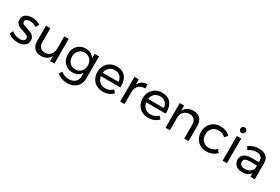

<svg xmlns="http://www.w3.org/2000/svg" viewBox="99 -2050 5183 3557"><g transform="rotate(30 2690.5 -271.5)"><path d="M232 -456Q190 -456 164.5 -440.5Q139 -425 139 -393Q139 -361 167.5 -344.5Q196 -328 254 -311Q309 -295 344 -279Q379 -263 403.5 -232Q428 -201 428 -150Q428 -75 371.5 -36Q315 3 231 3Q172 3 116.5 -16Q61 -35 23 -70L58 -138Q91 -108 139.5 -90Q188 -72 234 -72Q280 -72 308 -89Q336 -106 336 -141Q336 -177 306.5 -195Q277 -213 217 -231Q164 -246 130.5 -261.5Q97 -277 73.5 -307Q50 -337 50 -385Q50 -459 104 -496Q158 -533 239 -533Q287 -533 333.5 -519.5Q380 -506 414 -483L380 -412Q347 -432 307.5 -444Q268 -456 232 -456Z M1019 -529V0H925V-112Q873 1 729 3Q637 3 585 -51.5Q533 -106 533 -202V-529H627V-227Q627 -160 663.5 -122.5Q700 -85 764 -85Q838 -86 881.5 -137.5Q925 -189 925 -269V-529Z M1668 -529V-54Q1668 22 1634.5 79Q1601 136 1540 166.5Q1479 197 1398 197Q1281 197 1180 123L1221 55Q1260 87 1302 102.5Q1344 118 1394 118Q1476 118 1525 72Q1574 26 1574 -51V-125Q1546 -77 1498 -50.5Q1450 -24 1388 -24Q1317 -24 1262.5 -56.5Q1208 -89 1178 -147Q1148 -205 1148 -280Q1148 -354 1178 -411Q1208 -468 1262.5 -500Q1317 -532 1388 -532Q1451 -532 1498.5 -506Q1546 -480 1574 -432V-529ZM1574 -277Q1574 -329 1552.5 -369.5Q1531 -410 1493 -433Q1455 -456 1406 -456Q1357 -456 1318.5 -433Q1280 -410 1258 -369.5Q1236 -329 1236 -277Q1237 -199 1284 -149Q1331 -99 1406 -99Q1455 -99 1493 -122Q1531 -145 1552.5 -185.5Q1574 -226 1574 -277Z M2299 -258Q2299 -238 2298 -228H1880Q1891 -157 1939.5 -115Q1988 -73 2059 -73Q2106 -73 2146.5 -90Q2187 -107 2217 -138L2268 -85Q2229 -43 2174 -20Q2119 3 2052 3Q1974 3 1913.5 -30.5Q1853 -64 1819.5 -125Q1786 -186 1786 -264Q1786 -342 1819.5 -402.5Q1853 -463 1913 -497.5Q1973 -532 2050 -532Q2173 -532 2236 -459.5Q2299 -387 2299 -258ZM2215 -300Q2211 -372 2167 -413.5Q2123 -455 2051 -455Q1981 -455 1934.5 -413Q1888 -371 1879 -300Z M2707 -532V-442Q2626 -445 2576 -400Q2526 -355 2519 -279V0H2426V-529H2519V-415Q2545 -472 2593 -501.5Q2641 -531 2707 -532Z M3269 -258Q3269 -238 3268 -228H2850Q2861 -157 2909.5 -115Q2958 -73 3029 -73Q3076 -73 3116.5 -90Q3157 -107 3187 -138L3238 -85Q3199 -43 3144 -20Q3089 3 3022 3Q2944 3 2883.5 -30.5Q2823 -64 2789.5 -125Q2756 -186 2756 -264Q2756 -342 2789.5 -402.5Q2823 -463 2883 -497.5Q2943 -532 3020 -532Q3143 -532 3206 -459.5Q3269 -387 3269 -258ZM3185 -300Q3181 -372 3137 -413.5Q3093 -455 3021 -455Q2951 -455 2904.5 -413Q2858 -371 2849 -300Z M3889 -327V0H3796V-302Q3796 -369 3758.5 -406.5Q3721 -444 3655 -444Q3584 -443 3539.5 -398.5Q3495 -354 3489 -283V0H3396V-529H3489V-417Q3542 -530 3690 -532Q3783 -532 3836 -477.5Q3889 -423 3889 -327Z M4275 -449Q4223 -449 4182.5 -426Q4142 -403 4119 -361Q4096 -319 4096 -264Q4096 -209 4118.5 -167Q4141 -125 4180.5 -101.5Q4220 -78 4271 -78Q4322 -78 4363 -95Q4404 -112 4431 -144L4484 -90Q4448 -45 4392.5 -21Q4337 3 4267 3Q4190 3 4130 -31Q4070 -65 4036.5 -125.5Q4003 -186 4003 -264Q4003 -342 4036.5 -403Q4070 -464 4130 -498Q4190 -532 4267 -532Q4334 -532 4387.5 -511.5Q4441 -491 4477 -452L4426 -388Q4363 -449 4275 -449Z M4617 -529H4710V0H4617ZM4721 -680Q4721 -654 4704.5 -637Q4688 -620 4663 -620Q4638 -620 4621.5 -637Q4605 -654 4605 -680Q4605 -706 4621.5 -723Q4638 -740 4663 -740Q4688 -740 4704.5 -723Q4721 -706 4721 -680Z M5214 0V-74Q5155 4 5029 4Q4974 4 4932.5 -17Q4891 -38 4868.5 -75Q4846 -112 4846 -158Q4846 -229 4898.5 -270.5Q4951 -312 5045 -313H5213V-338Q5213 -394 5178.5 -424.5Q5144 -455 5078 -455Q4998 -455 4915 -398L4876 -462Q4933 -499 4981.5 -515.5Q5030 -532 5097 -532Q5196 -532 5250 -483.5Q5304 -435 5305 -348L5306 0ZM5213 -188V-241H5058Q4995 -241 4964.5 -222Q4934 -203 4934 -162Q4934 -121 4965 -97Q4996 -73 5048 -73Q5113 -73 5158.5 -104.5Q5204 -136 5213 -188Z"/></g></svg>

Font: Montserrat arm2
Style: Regular
Weight: 400
Designer: Julieta Ulanovsky
Foundry: Julieta Ulanovsky
Version: Version 6.000